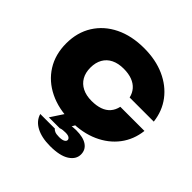

<svg xmlns="http://www.w3.org/2000/svg" viewBox="-254 -981 1457 1457"><g transform="rotate(45 474.5 -252.5)"><path d="M922 -325Q910 -222 851.5 -145Q793 -68 697 -25Q601 18 477 18Q343 18 243 -31Q143 -80 87.5 -168.5Q32 -257 32 -375Q32 -493 87.5 -581.5Q143 -670 243 -719Q343 -768 477 -768Q601 -768 697 -725Q793 -682 851.5 -605Q910 -528 922 -425H663Q654 -464 630 -491.5Q606 -519 567.5 -533.5Q529 -548 477 -548Q419 -548 377.5 -527.5Q336 -507 314 -468Q292 -429 292 -375Q292 -321 314 -282.5Q336 -244 377.5 -223Q419 -202 477 -202Q529 -202 567.5 -215.5Q606 -229 630 -256.5Q654 -284 663 -325ZM428 -25H543L492 68L429 64Q457 52 487.5 44.5Q518 37 551 37Q628 37 668 64.5Q708 92 708 142Q708 194 655 228.5Q602 263 497 263Q406 263 347 231.5Q288 200 272 143H429Q434 152 450 159Q466 166 497 166Q528 166 543.5 157.5Q559 149 559 136Q559 124 546.5 115.5Q534 107 507 107Q494 107 479.5 108.5Q465 110 453 115H336Z"/></g></svg>

Font: Unbounded Black
Style: Regular
Weight: 900
Designer: Luke Prowse, Jean-Baptiste Morizot, Fátima Lázaro, Florian Runge
Foundry: NaN
Version: Version 1.701;gftools[0.9.28.dev5+ged2979d]